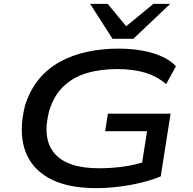

<svg xmlns="http://www.w3.org/2000/svg" viewBox="-20 -966 999 995"><path d="M479 9Q325 9 231.5 -44Q138 -97 107.5 -193.5Q77 -290 110 -420Q135 -499 181 -555Q227 -611 291 -646Q355 -681 432 -697.5Q509 -714 593 -714Q657 -714 713 -704.5Q769 -695 815 -675Q861 -655 892 -623L841 -530Q792 -572 730 -590Q668 -608 587 -608Q499 -608 429 -587Q359 -566 309.5 -519Q260 -472 235 -392Q197 -247 263 -170.5Q329 -94 493 -94Q559 -94 622.5 -103Q686 -112 742 -132L712 -94L742 -286H525L539 -377H864L813 -52Q771 -34 714 -20Q657 -6 595.5 1.5Q534 9 479 9ZM563 -765 447 -946H538L634 -830L775 -946H862L671 -765Z"/></svg>

Font: Nunito Sans 7pt Expanded SemiBold
Style: Italic
Weight: 600
Width: 7
Italic angle: -9°
Designer: Vernon Adams
Foundry: Vernon Adams
Version: Version 3.101;gftools[0.9.27]